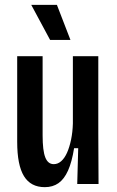

<svg xmlns="http://www.w3.org/2000/svg" viewBox="-20 -760 482 793"><path d="M165 13Q107 13 79 -32.5Q51 -78 51 -174V-528H156V-201Q156 -138 167 -110Q178 -82 202 -82Q219 -82 233 -94.5Q247 -107 257 -129.5Q267 -152 273.5 -183Q280 -214 281 -250V-528H386V-212L387 0H299L303 -148H286Q277 -91 261 -55.5Q245 -20 221.5 -3.5Q198 13 165 13ZM187 -595 109 -740H215L271 -595Z"/></svg>

Font: Bricolage Grotesque 24pt Condensed Medium
Style: Regular
Weight: 500
Width: 3
Designer: Mathieu Triay
Foundry: Atelier Triay
Version: Version 1.001;gftools[0.9.33.dev8+g029e19f]